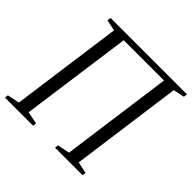

<svg xmlns="http://www.w3.org/2000/svg" viewBox="-191 -916 1089 1089"><g transform="rotate(45 353.5 -371.5)"><path d="M-5 0 -2.5 -21 70.5 -36 162.5 -707 96 -721 98.5 -743H712L709 -721L642 -707L550.5 -36L620 -21L617.5 0H396L399 -21L472.5 -36L564 -706.5H241L148.5 -36L223 -21L220.5 0Z"/></g></svg>

Font: Merriweather 120pt Light
Style: Italic
Weight: 300
Italic angle: -7.8°
Version: Version 2.101